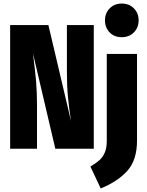

<svg xmlns="http://www.w3.org/2000/svg" viewBox="-20 -836 826 1079"><path d="M507 0H291L165 -537L168 -513Q177 -444 182.5 -381.5Q188 -319 188 -244V0H37V-695H252L379 -156Q368 -228 362 -290.5Q356 -353 356 -431V-695H507ZM750 -46Q750 63 696 123.5Q642 184 546 223L488 100Q520 81 539 64Q558 47 569 21Q580 -5 580 -44V-533H750ZM759 -722Q759 -681 732.5 -654Q706 -627 664 -627Q622 -627 596 -654Q570 -681 570 -722Q570 -762 596.5 -789Q623 -816 664 -816Q706 -816 732.5 -789Q759 -762 759 -722Z"/></svg>

Font: Fira Sans Compressed ExtraBold
Style: Regular
Weight: 800
Width: 1
Designer: bBox Type GmbH & Carrois Corporate GbR & Edenspiekermann AG
Foundry: bBox Type GmbH & Carrois Corporate GbR & Edenspiekermann AG
Version: Version 4.301